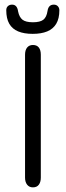

<svg xmlns="http://www.w3.org/2000/svg" viewBox="-20 -799 283 828"><path d="M88 -33Q88 -14 97 -2.5Q106 9 122 9Q139 9 147.5 -2.5Q156 -14 156 -33V-563Q156 -583 147.5 -594Q139 -605 122 -605Q106 -605 97 -594Q88 -583 88 -563ZM185 -752Q181 -725 167 -714Q153 -703 122 -703Q91 -703 77 -714Q63 -725 58 -750Q54 -779 32 -779Q21 -779 14 -772.5Q7 -766 7 -755Q7 -719 20 -696.5Q33 -674 58.5 -663.5Q84 -653 121 -653Q158 -653 183.5 -663.5Q209 -674 222.5 -696.5Q236 -719 236 -755Q236 -765 229.5 -772Q223 -779 212 -779Q189 -779 185 -752Z"/></svg>

Font: Beiruti
Style: Regular
Weight: 400
Version: Version 1.00